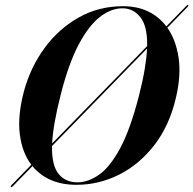

<svg xmlns="http://www.w3.org/2000/svg" viewBox="-20 -736 780 775"><path d="M24.5 19Q21.5 16 25.5 12L106.5 -71Q69.5 -119 60 -193.8Q50.5 -268.5 76.5 -367Q103 -465 160.5 -543Q218 -621 298.8 -666Q379.5 -711 476.5 -711Q588.5 -711 651.5 -629.5L733.5 -713.5Q737 -717 739.5 -715Q742 -713 738 -709L655.5 -624Q690 -575.5 700.8 -503.5Q711.5 -431.5 690 -341Q664 -229.5 603.5 -151Q543 -72.5 461 -31.2Q379 10 288.5 10Q173.5 10 111 -65.5L30.5 17Q27 20.5 24.5 19ZM225.5 -355.5Q209 -290.5 200.5 -241.5Q192 -192.5 190.5 -157L574 -550Q574 -553 574 -556Q574.5 -632 546 -667.2Q517.5 -702.5 474 -702.5Q428.5 -702.5 383.2 -667.5Q338 -632.5 297.5 -556Q257 -479.5 225.5 -355.5ZM292.5 0Q335.5 0 379.5 -30.5Q423.5 -61 464.8 -137.2Q506 -213.5 541 -350Q556.5 -410.5 564.2 -457.5Q572 -504.5 573.5 -540L190 -146.5Q190 -143.5 190 -140.5Q189.5 -66.5 217.2 -33.2Q245 0 292.5 0Z"/></svg>

Font: Fraunces 144pt SemiBold
Style: Italic
Weight: 600
Italic angle: -16°
Version: Version 1.000;[0bf87f6ff]